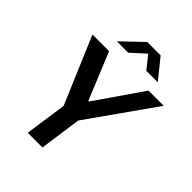

<svg xmlns="http://www.w3.org/2000/svg" viewBox="-246 -1014 1143 1143"><g transform="rotate(45 326.0 -442.5)"><path d="M193 0 231 -264 52 -686H192L314 -389H319L524 -686H652L354 -264L317 0ZM183 -760 314 -885H427L528 -760H431L353 -859H388L279 -760Z"/></g></svg>

Font: Chivo Medium Medium
Style: Italic
Weight: 500
Italic angle: -8.05°
Version: Version 2.002